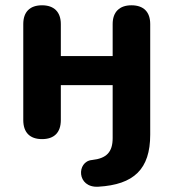

<svg xmlns="http://www.w3.org/2000/svg" viewBox="-20 -518 656 726"><path d="M352 188C486 180 548 122 548 -9V-427C548 -473 523 -498 477 -498C432 -498 406 -473 406 -427V-306H210V-427C210 -473 184 -498 139 -498C93 -498 68 -473 68 -427V-64C68 -17 93 8 139 8C185 8 210 -17 210 -64V-196H406V4C406 57 383 81 328 87C269 92 269 193 352 188Z"/></svg>

Font: SN Pro
Style: Bold
Weight: 700
Designer: Tobias Whetton
Foundry: Supernotes
Version: Version 1.003;Glyphs 3.3 (3324)